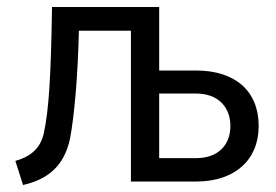

<svg xmlns="http://www.w3.org/2000/svg" viewBox="-20 -520 791 550"><path d="M24 -59 46 10C115 -6 164 -42 181 -125C193 -190 203 -301 206 -432H355V0H542C653 0 721 -62 721 -159C721 -259 654 -318 542 -318H436V-500H129C126 -303 120 -203 105 -136C94 -91 63 -70 24 -59ZM542 -67H436V-252H542C605 -252 640 -213 640 -159C640 -105 605 -67 542 -67Z"/></svg>

Font: Finlandica
Style: Regular
Weight: 400
Designer: Niklas Ekholm, Juho Hiilivirta, Jaakko Suomalainen
Foundry: Helsinki Type Studio
Version: Version 2.000;Glyphs 3.2 (3202)